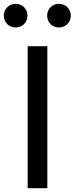

<svg xmlns="http://www.w3.org/2000/svg" viewBox="-37 -986 391 1006"><path d="M45 -966C10 -966 -17 -939 -17 -904C-17 -869 10 -842 45 -842C80 -842 107 -869 107 -904C107 -939 80 -966 45 -966ZM271 -966C237 -966 210 -939 210 -904C210 -869 237 -842 271 -842C307 -842 334 -869 334 -904C334 -939 307 -966 271 -966ZM211 -744H108V0H211Z"/></svg>

Font: Glow Sans SC Normal Medium
Style: Regular
Weight: 600
Designer: Ryoko NISHIZUKA (kana, bopomofo & ideographs); Paul D. Hunt (Latin, Greek & Cyrillic); Sandoll Communications, Soo-young
Version: Version 0.93